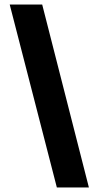

<svg xmlns="http://www.w3.org/2000/svg" viewBox="-20 -749 437 851"><path d="M232 82 23 -729H167L374 82Z"/></svg>

Font: Mona Sans Condensed ExtraBold
Style: Regular
Weight: 800
Width: 3
Designer: Deni Anggara
Foundry: GitHub
Version: Version 1.001;gftools[0.9.33]